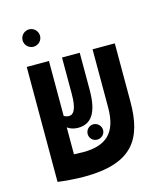

<svg xmlns="http://www.w3.org/2000/svg" viewBox="-114 -849 815 945"><g transform="rotate(-15 293.0 -376.5)"><path d="M197.8 9.3C444.8 9.3 512.7 -98.6 512.7 -289.1V-585.9H399.4V-289.6C399.4 -161.1 342.3 -108.9 224.1 -108.9C212.9 -108.9 195.8 -109.4 177.2 -110.4V-247.6C190.9 -237.8 208.5 -231 231 -231C295.9 -231 334 -275.9 334 -397V-585.9H243.7V-400.9C243.7 -325.7 227.5 -298.8 203.6 -298.8C192.9 -298.8 184.6 -301.3 177.2 -306.2V-585.9H64V-0.5H64.9V0C99.1 4.9 157.7 9.3 197.8 9.3ZM122.6 -673.3C147 -673.3 167 -692.9 167 -717.3C167 -741.7 147 -761.7 122.6 -761.7C98.1 -761.7 78.1 -741.7 78.1 -717.3C78.1 -692.9 98.1 -673.3 122.6 -673.3ZM307.1 -150.4C328.6 -150.4 346.7 -167.5 346.7 -189C346.7 -210.4 328.6 -228.5 307.1 -228.5C285.6 -228.5 268.1 -210.4 268.1 -189C268.1 -167.5 285.6 -150.4 307.1 -150.4Z"/></g></svg>

Font: Cascadia Code NF SemiBold
Style: Regular
Weight: 600
Monospace: yes
Designer: Aaron Bell
Foundry: Saja Typeworks
Version: Version 2404.023